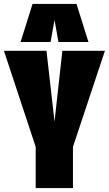

<svg xmlns="http://www.w3.org/2000/svg" viewBox="-23 -959 555 979"><path d="M159 0V-210L-3 -700H214L255 -339L295 -700H512L349 -210V0ZM82 -745 143 -939H367L428 -745H275L255 -857L235 -745Z"/></svg>

Font: Georama Condensed Black
Style: Regular
Weight: 900
Width: 3
Designer: Jean-Baptiste Levee
Foundry: Production Type
Version: Version 1.000